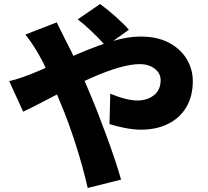

<svg xmlns="http://www.w3.org/2000/svg" viewBox="-20 -868 1040 961"><path d="M369 -771 481 -848Q523 -817 563 -781Q603 -745 625 -719L510 -637Q475 -677 435.5 -714Q396 -751 369 -771ZM306 -671Q361 -568 425 -412Q461 -329 510 -196.5Q559 -64 586 31L419 73Q395 -33 358.5 -146.5Q322 -260 286 -345L274 -374Q240 -458 219.5 -505Q199 -552 172 -599Q136 -660 107 -695L264 -756ZM135 -497Q217 -531 256 -548L372 -599Q468 -640 543.5 -662.5Q619 -685 683 -685Q766 -685 824 -655Q882 -625 913.5 -574Q945 -523 945 -462Q945 -387 913 -332.5Q881 -278 822.5 -248.5Q764 -219 685 -219Q648 -219 605 -227.5Q562 -236 528 -247L532 -399Q614 -365 668 -365Q717 -365 750.5 -391.5Q784 -418 784 -467Q784 -501 754.5 -524Q725 -547 679 -547Q594 -547 441 -480Q367 -448 293 -409.5Q219 -371 209 -366Q133 -326 96 -309L26 -462Q57 -469 88.5 -480Q120 -491 135 -497Z"/></svg>

Font: Merged Yaku Han JP Black
Style: Regular
Weight: 900
Designer: Ryoko NISHIZUKA 西塚涼子 (kana, bopomofo & ideographs); Paul D. Hunt (Latin, Greek & Cyrillic); Sandoll Communications 산돌커뮤니
Foundry: Adobe
Version: Version 2.004